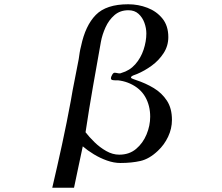

<svg xmlns="http://www.w3.org/2000/svg" viewBox="-20 -759 1040 900"><path d="M684 -212Q684 -264 661 -304.5Q638 -345 590 -367Q579 -372 567.5 -375.5Q556 -379 544 -381Q534 -383 524.5 -382.5Q515 -382 506 -384Q500 -386 500 -393Q500 -398 505.5 -408Q511 -418 517 -418Q523 -418 529 -416.5Q535 -415 542 -415Q545 -415 549 -417Q588 -428 614 -457.5Q640 -487 653 -526Q666 -565 666 -602Q666 -627 657 -652Q648 -677 629.5 -694Q611 -711 582 -711Q543 -711 516.5 -688Q490 -665 474.5 -630.5Q459 -596 453 -563Q434 -457 415.5 -351.5Q397 -246 381 -139Q398 -117 423 -92.5Q448 -68 478 -51Q508 -34 539 -34Q586 -34 618 -61Q650 -88 667 -129Q684 -170 684 -212ZM786 -197Q786 -156 768 -118Q750 -80 720 -52Q680 -14 638.5 -4.5Q597 5 544 5Q514 5 481.5 -6.5Q449 -18 419.5 -36Q390 -54 368 -73Q358 -25 347.5 23.5Q337 72 327 121H225Q249 19 271 -82.5Q293 -184 312 -287Q320 -336 330 -384.5Q340 -433 349 -482Q351 -497 353.5 -512.5Q356 -528 360 -543Q380 -639 429 -689Q478 -739 581 -739Q628 -739 671 -722.5Q714 -706 741.5 -672Q769 -638 769 -585Q769 -544 747 -510Q725 -476 691.5 -451.5Q658 -427 622 -412Q618 -411 606 -406Q594 -401 594 -396Q594 -392 603.5 -389Q613 -386 617 -384Q663 -369 701 -346Q739 -323 762.5 -287Q786 -251 786 -197Z"/></svg>

Font: Kaisei Opti Medium
Style: Regular
Weight: 500
Designer: Font-Kai, 金井和夫
Foundry: KAZUO KANAI
Version: Version 5.003